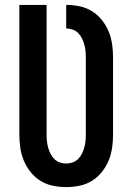

<svg xmlns="http://www.w3.org/2000/svg" viewBox="-20 -755 540 783"><path d="M250 8Q223 8 196 2.5Q169 -3 146 -17Q123 -31 105.5 -52.5Q88 -74 77.5 -99Q67 -124 63 -151Q59 -178 59 -205V-735H170V-205Q170 -192 171.5 -178.5Q173 -165 176.5 -152.5Q180 -140 186 -128Q192 -116 201.5 -106.5Q211 -97 224 -92.5Q237 -88 250 -88Q263 -88 276 -92.5Q289 -97 298.5 -106.5Q308 -116 314 -128Q320 -140 323.5 -152.5Q327 -165 328.5 -178.5Q330 -192 330 -205V-522Q330 -535 328.5 -548.5Q327 -562 323.5 -574.5Q320 -587 314 -599Q308 -611 298.5 -620.5Q289 -630 276 -634.5Q263 -639 250 -639V-735Q277 -735 304 -729.5Q331 -724 354 -710Q377 -696 394.5 -674.5Q412 -653 422.5 -628Q433 -603 437 -576Q441 -549 441 -522V-205Q441 -178 437 -151Q433 -124 422.5 -99Q412 -74 394.5 -52.5Q377 -31 354 -17Q331 -3 304 2.5Q277 8 250 8Z"/></svg>

Font: Zed Mono
Style: Bold
Weight: 700
Monospace: yes
Designer: Belleve Invis
Foundry: Belleve Invis
Version: Version 1.0.0; ttfautohint (v1.8.4)